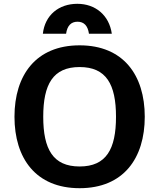

<svg xmlns="http://www.w3.org/2000/svg" viewBox="-20 -974 836 1008"><path d="M398 -622C538 -622 589 -531 589 -361C589 -191 538 -100 398 -100C258 -100 207 -191 207 -361C207 -531 258 -622 398 -622ZM740 -361C740 -579 628 -736 398 -736C168 -736 56 -579 56 -361C56 -143 168 14 398 14C628 14 740 -143 740 -361ZM567 -797C553 -895 480 -954 386 -954C289 -954 216 -895 205 -797H327C333 -839 353 -860 387 -860C421 -860 441 -839 447 -797Z"/></svg>

Font: Perun
Style: Bold
Weight: 700
Foundry: Copyright (c) Stefan Peev, Context Ltd, 2016
Version: Version 1.089